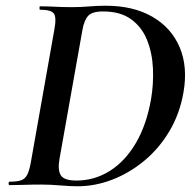

<svg xmlns="http://www.w3.org/2000/svg" viewBox="-20 -647 676 671"><path d="M251 4Q227 4 191 1Q155 -2 124 -2Q91 -2 63.5 -1Q36 0 13 0Q10 0 10 -6Q10 -12 13 -12Q40 -12 54 -17Q68 -22 75.5 -37Q83 -52 88 -81L170 -544Q178 -587 168 -600Q158 -613 120 -613Q118 -613 118 -619Q118 -625 120 -625Q143 -625 171.5 -623.5Q200 -622 233 -622Q261 -622 291 -624.5Q321 -627 349 -627Q446 -627 512.5 -588.5Q579 -550 608 -481.5Q637 -413 621 -323Q608 -249 572 -188.5Q536 -128 484 -85Q432 -42 372 -19Q312 4 251 4ZM247 -16Q310 -16 363.5 -49.5Q417 -83 454.5 -146.5Q492 -210 508 -301Q517 -354 514.5 -408Q512 -462 494 -507Q476 -552 438.5 -579.5Q401 -607 340 -607Q302 -607 288 -591.5Q274 -576 268 -542L188 -92Q181 -53 192.5 -34.5Q204 -16 247 -16Z"/></svg>

Font: Cormorant Light
Style: Bold Italic
Weight: 700
Italic angle: -10°
Version: Version 4.000